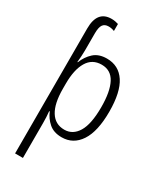

<svg xmlns="http://www.w3.org/2000/svg" viewBox="-245 -848 979 1166"><g transform="rotate(30 244.5 -264.5)"><path d="M174 -765Q188 -765 200.5 -762.5Q213 -760 222 -757V-708Q202 -716 181 -716Q154 -716 141.5 -698Q129 -680 129 -638V-518Q129 -498 127.5 -476Q126 -454 124 -434H127Q145 -480 179 -511Q213 -542 270 -542Q353 -542 398 -474Q443 -406 443 -269Q443 -131 396.5 -60.5Q350 10 269 10Q213 10 179 -20Q145 -50 129 -90H125Q127 -72 128 -50.5Q129 -29 129 -8V236H74V-640Q74 -765 174 -765ZM261 -494Q195 -494 162 -438.5Q129 -383 129 -285V-249Q129 -146 162.5 -92Q196 -38 260 -38Q319 -38 353 -94Q387 -150 387 -269Q387 -378 356.5 -436Q326 -494 261 -494Z"/></g></svg>

Font: Noto Sans Condensed Light
Style: Regular
Weight: 300
Width: 3
Designer: Monotype Design Team
Foundry: Monotype Imaging Inc.
Version: Version 2.013; ttfautohint (v1.8.4.7-5d5b)